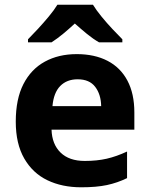

<svg xmlns="http://www.w3.org/2000/svg" viewBox="-20 -786 636 816"><path d="M306 -556Q382 -556 437 -527.5Q492 -499 521.5 -443.5Q551 -388 551 -308V-235H199Q201 -173 237.5 -137.5Q274 -102 340 -102Q392 -102 433.5 -111.5Q475 -121 520 -142V-29Q479 -9 434.5 0.5Q390 10 325 10Q244 10 181.5 -20Q119 -50 83 -112.5Q47 -175 47 -269Q47 -365 79.5 -428.5Q112 -492 170.5 -524Q229 -556 306 -556ZM310 -449Q264 -449 236 -420.5Q208 -392 203 -335H410Q409 -385 384.5 -417Q360 -449 310 -449ZM375 -766Q389 -743 411.5 -715.5Q434 -688 458 -662.5Q482 -637 500 -619V-606H401Q375 -621 350 -641.5Q325 -662 298 -686Q272 -662 248.5 -642.5Q225 -623 199 -606H99V-619Q118 -638 141.5 -663.5Q165 -689 187.5 -716Q210 -743 224 -766Z"/></svg>

Font: Noto Sans Syriac Eastern
Style: Bold
Weight: 700
Designer: Patrick Giasson and the Monotype Design Team
Foundry: Monotype Imaging Inc.
Version: Version 3.001